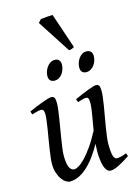

<svg xmlns="http://www.w3.org/2000/svg" viewBox="-134 -967 767 1060"><g transform="rotate(-15 249.5 -436.5)"><path d="M476.1 -33.2Q436.5 -6.8 408.9 6.6Q381.3 20 362.8 20Q353.5 20 344.5 11.5Q335.4 2.9 328.9 -16.6Q322.3 -36.1 319.6 -67.6Q316.9 -99.1 320.3 -145Q300.3 -108.9 278.1 -78.6Q255.9 -48.3 231.9 -26.4Q208 -4.4 182.6 7.8Q157.2 20 130.9 20Q121.1 20 108.6 12.5Q96.2 4.9 85.2 -10.3Q74.2 -25.4 66.7 -47.9Q59.1 -70.3 59.1 -100.1Q59.1 -114.7 61.8 -137.2Q64.5 -159.7 68.4 -185.5Q72.3 -211.4 77.1 -239.3Q82 -267.1 85.9 -292.5Q89.8 -317.9 92.5 -338.4Q95.2 -358.9 95.2 -371.1Q95.2 -382.3 93.8 -388.9Q92.3 -395.5 89.6 -398.7Q86.9 -401.9 83.3 -402.8Q79.6 -403.8 75.2 -403.8Q70.8 -403.8 62.5 -402.1Q54.2 -400.4 45.9 -397.9Q36.1 -395.5 24.9 -392.1L19 -410.2Q39.6 -419.4 60.3 -428Q81.1 -436.5 98.6 -442.9Q116.2 -449.2 129.6 -453.1Q143.1 -457 148.9 -457Q163.1 -457 168 -447.8Q172.9 -438.5 172.9 -416Q172.9 -401.9 169.9 -378.9Q167 -356 162.6 -328.6Q158.2 -301.3 153.3 -272Q148.4 -242.7 144 -215.3Q139.6 -188 136.7 -165Q133.8 -142.1 133.8 -127.9Q133.8 -81.1 143.8 -60.1Q153.8 -39.1 171.9 -39.1Q181.6 -39.1 197.8 -48.6Q213.9 -58.1 234.4 -79.3Q254.9 -100.6 279.1 -134.8Q303.2 -168.9 329.1 -218.3Q332.5 -239.3 336.2 -260.5Q339.8 -281.7 343.3 -301.5Q346.7 -321.3 348.9 -339.1Q351.1 -356.9 351.1 -371.1Q351.1 -382.3 349.9 -388.9Q348.6 -395.5 346.2 -398.7Q343.8 -401.9 340.6 -402.8Q337.4 -403.8 333 -403.8Q328.6 -403.8 321 -402.1Q313.5 -400.4 305.7 -397.9Q296.9 -395.5 287.1 -392.1L279.8 -410.2Q300.3 -419.4 320.3 -428Q340.3 -436.5 357.2 -442.9Q374 -449.2 386.7 -453.1Q399.4 -457 405.8 -457Q419.4 -457 423.8 -447.8Q428.2 -438.5 428.2 -416Q428.2 -401.9 425.3 -379.2Q422.4 -356.4 418 -329.3Q413.6 -302.2 408.2 -272.7Q402.8 -243.2 398.4 -215.6Q394 -188 391.1 -164.1Q388.2 -140.1 388.2 -124Q388.2 -79.6 394.5 -58.3Q400.9 -37.1 413.1 -37.1Q425.8 -37.1 438.7 -40.3Q451.7 -43.5 469.2 -50.8ZM254.4 -616.2Q254.4 -602.5 250 -589.1Q245.6 -575.7 237.8 -564.7Q230 -553.7 218.5 -546.9Q207 -540 193.4 -540Q177.7 -540 168.9 -548.8Q160.2 -557.6 160.2 -574.2Q160.2 -587.4 164.8 -600.8Q169.4 -614.3 177.5 -625.5Q185.5 -636.7 197 -643.8Q208.5 -650.9 222.2 -650.9Q237.3 -650.9 245.8 -641.8Q254.4 -632.8 254.4 -616.2ZM436.5 -616.2Q436.5 -602.5 432.1 -589.1Q427.7 -575.7 419.7 -564.7Q411.6 -553.7 400.1 -546.9Q388.7 -540 374.5 -540Q359.4 -540 350.8 -548.8Q342.3 -557.6 342.3 -574.2Q342.3 -587.4 346.7 -600.8Q351.1 -614.3 358.9 -625.5Q366.7 -636.7 377.9 -643.8Q389.2 -650.9 403.3 -650.9Q418.5 -650.9 427.5 -641.8Q436.5 -632.8 436.5 -616.2ZM343.3 -691.9Q333.5 -686 327.6 -684.1Q321.8 -682.1 313 -681.6L190.9 -870.1L206.5 -887.7Q212.4 -888.7 221.4 -889.6Q230.5 -890.6 240.5 -891.4Q250.5 -892.1 259.8 -892.6Q269 -893.1 275.4 -893.1Z"/></g></svg>

Font: Gentium Plus APac
Style: Italic
Weight: 400
Italic angle: -8°
Designer: J. Victor Gaultney, Annie Olsen, Iska Routamaa, Becca Hirsbrunner
Foundry: SIL International
Version: Version 5.000